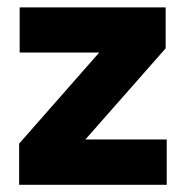

<svg xmlns="http://www.w3.org/2000/svg" viewBox="-20 -512 515 532"><path d="M442 -125.5V0H33V-114L255 -366.5H34.5V-491.5H439V-378L216.5 -125.5Z"/></svg>

Font: Anek Gujarati
Style: Bold
Weight: 700
Version: Version 1.003